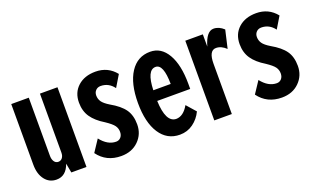

<svg xmlns="http://www.w3.org/2000/svg" viewBox="-62 -816 1857 1132"><g transform="rotate(-20 866.0 -250.0)"><path d="M140 10Q95 10 67.5 -25.5Q40 -61 40 -120V-500H150V-135Q150 -113 159.5 -99Q169 -85 185 -85Q201 -85 210.5 -97.5Q220 -110 220 -130V-500H330V0H235L224 -59Q200 10 140 10Z M571 -510Q649 -510 697 -450L653 -377Q621 -420 571 -420Q552 -420 540 -407.5Q528 -395 528 -376Q528 -354 540 -336.5Q552 -319 585 -299Q645 -265 671 -228Q697 -191 697 -134Q697 -73 655 -31.5Q613 10 546 10Q453 10 401 -61L450 -135Q493 -80 546 -80Q564 -80 575.5 -93Q587 -106 587 -127Q587 -149 574.5 -166.5Q562 -184 523 -210Q470 -242 444 -280Q418 -318 418 -371Q418 -434 460 -472Q502 -510 571 -510Z M914 -510Q983 -510 1022.5 -442Q1062 -374 1062 -255V-223H855Q860 -87 924 -85Q970 -85 1003 -143L1054 -85Q1034 -43 997.5 -16.5Q961 10 914 10Q834 10 789 -59Q744 -128 744 -250Q744 -372 789 -441Q834 -510 914 -510ZM855 -290H964Q963 -415 914 -415Q859 -415 855 -290Z M1350 -369Q1320 -398 1287 -398Q1242 -398 1242 -315V0H1132V-500H1242V-423Q1267 -510 1312 -510Q1346 -510 1376 -482Z M1579 -510Q1657 -510 1705 -450L1661 -377Q1629 -420 1579 -420Q1560 -420 1548 -407.5Q1536 -395 1536 -376Q1536 -354 1548 -336.5Q1560 -319 1593 -299Q1653 -265 1679 -228Q1705 -191 1705 -134Q1705 -73 1663 -31.5Q1621 10 1554 10Q1461 10 1409 -61L1458 -135Q1501 -80 1554 -80Q1572 -80 1583.5 -93Q1595 -106 1595 -127Q1595 -149 1582.5 -166.5Q1570 -184 1531 -210Q1478 -242 1452 -280Q1426 -318 1426 -371Q1426 -434 1468 -472Q1510 -510 1579 -510Z"/></g></svg>

Font: Gully ECD Medium
Style: Regular
Weight: 500
Width: 2
Designer: jaikishan Patel
Foundry: MagicType
Version: Version 1.000;Glyphs 3.2 (3242)